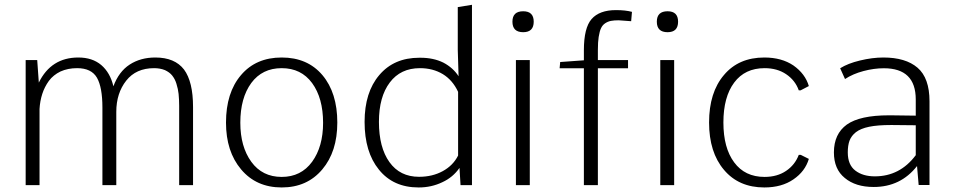

<svg xmlns="http://www.w3.org/2000/svg" viewBox="-20 -782 4030 811"><path d="M471.2 0V-309.6Q471.2 -388.2 513.2 -441.4Q554.7 -494.1 630.9 -494.1Q656.2 -494.1 676.8 -485.8Q696.3 -476.6 707 -463.4Q719.2 -448.2 725.1 -428.7Q732.4 -405.3 734.4 -385.3Q736.8 -360.8 736.8 -335V0H795.4V-330.1Q795.4 -437 757.3 -488.3Q718.3 -539.1 636.2 -539.1Q573.7 -539.1 527.8 -509.3Q481.9 -479.5 459 -417.5Q445.3 -475.1 407.7 -507.3Q370.1 -539.1 311 -539.1Q195.8 -539.1 144 -433.1L137.2 -528.3H88.4V0H147V-321.8Q148.9 -355.5 158.7 -385.7Q168 -414.6 186.5 -440.4Q205.1 -465.3 235.4 -480Q266.6 -494.1 305.7 -494.1Q366.2 -494.1 389.6 -453.6Q412.6 -413.1 412.6 -327.6V0Z M1341.3 -66.4Q1404.8 -141.6 1404.8 -264.2Q1404.8 -390.1 1341.8 -464.8Q1278.8 -539.1 1169.9 -539.1Q1061 -539.1 998 -464.8Q934.6 -390.6 934.6 -264.2Q934.6 -142.1 998.5 -66.4Q1062.5 9.8 1169.9 9.8Q1277.3 9.8 1341.3 -66.4ZM1169.9 -34.7Q1087.9 -34.7 1041.5 -98.6Q995.1 -162.6 995.1 -263.7Q995.1 -368.2 1041.5 -431.6Q1087.9 -494.1 1169.9 -494.1Q1252 -494.1 1298.3 -431.2Q1344.7 -367.7 1344.7 -263.2Q1344.7 -162.6 1298.3 -98.6Q1251.5 -34.7 1169.9 -34.7Z M1750 -35.2Q1669.4 -35.2 1625 -97.2Q1580.6 -159.2 1580.6 -267.1Q1580.6 -373 1626.5 -433.6Q1671.9 -494.1 1753.9 -494.1Q1808.6 -494.1 1850.6 -468.8Q1892.1 -443.4 1915 -394V-125Q1894 -83 1850.1 -59.1Q1806.6 -35.2 1750 -35.2ZM1973.6 -761.7 1913.6 -752V-571.3L1917 -460Q1893.6 -496.1 1852.5 -517.6Q1811 -538.1 1755.9 -538.1H1752.9H1751Q1644 -538.1 1582 -464.8Q1520 -392.1 1520 -267.1Q1520 -139.6 1580.6 -65.4Q1641.1 9.8 1748 9.8H1749Q1802.2 9.8 1848.1 -12.2Q1893.1 -32.7 1920.9 -72.8L1925.3 0H1973.6Z M2234.4 -690.4Q2234.4 -734.4 2189.9 -734.4Q2144.5 -734.4 2144.5 -690.4Q2144.5 -646 2189.9 -646Q2234.4 -646 2234.4 -690.4ZM2217.8 -528.3H2159.2V0H2217.8Z M2632.8 -528.3H2505.4V-570.8Q2505.4 -605 2508.8 -626Q2512.7 -650.4 2518.6 -662.6Q2524.9 -676.3 2536.1 -683.6Q2546.9 -690.9 2560.5 -693.8Q2574.2 -696.3 2593.3 -696.3L2646 -692.4L2649.4 -731.9Q2622.1 -739.3 2583 -739.3H2581.5Q2512.2 -739.3 2479 -701.7Q2446.3 -664.6 2446.3 -569.8V-527.3L2346.2 -520L2343.8 -493.7H2446.3V0H2505.4V-493.7H2632.8Z M2844.2 -690.4Q2844.2 -734.4 2799.8 -734.4Q2754.4 -734.4 2754.4 -690.4Q2754.4 -646 2799.8 -646Q2844.2 -646 2844.2 -690.4ZM2827.6 -528.3H2769V0H2827.6Z M3362.3 -127.9H3354Q3337.9 -85.4 3300.3 -60.1Q3262.7 -34.7 3209.5 -34.7Q3126.5 -34.7 3081.1 -96.2Q3035.6 -157.2 3035.6 -264.6Q3035.6 -372.1 3081.1 -433.1Q3126.5 -494.1 3209.5 -494.1Q3262.7 -494.1 3300.3 -468.8Q3338.9 -442.9 3354 -400.4H3361.8L3396.5 -418.5Q3381.3 -470.2 3331.5 -505.4Q3281.7 -539.1 3208.5 -539.1Q3100.1 -539.1 3038.1 -465.3Q2975.1 -391.6 2975.1 -264.6Q2975.1 -138.7 3038.1 -64.5Q3100.6 9.8 3208.5 9.8Q3282.2 9.8 3331.5 -24.4Q3380.9 -58.1 3396.5 -110.8Z M3675.3 -37.1Q3624.5 -37.1 3592.8 -61.5Q3561 -85.9 3561 -138.2Q3561 -168 3568.4 -188Q3576.2 -208.5 3595.2 -223.6Q3615.7 -239.3 3651.4 -246.6Q3687 -253.9 3743.2 -253.9H3748.5L3848.1 -252.9V-126.5Q3781.2 -37.1 3675.3 -37.1ZM3502.4 -138.2Q3502.4 -67.4 3548.3 -30.3Q3593.8 7.8 3670.4 7.8Q3784.2 7.8 3853.5 -80.6L3860.4 -0.5H3906.2V-354Q3906.2 -452.6 3855.5 -496.1Q3805.2 -539.1 3711.4 -539.1Q3664.6 -539.1 3612.3 -526.4Q3561.5 -514.2 3528.8 -493.7L3549.3 -448.2Q3583 -470.2 3627.4 -481.9Q3671.9 -493.7 3713.4 -493.7Q3848.1 -493.7 3848.1 -361.8V-293.5L3743.2 -294.9H3734.4Q3612.3 -294.9 3557.1 -255.9Q3502.4 -216.3 3502.4 -138.2Z"/></svg>

Font: My Font
Style: ExtraLight
Weight: 500
Designer: Vernon Adams
Foundry: newtypography
Version: Version 0.001